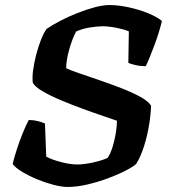

<svg xmlns="http://www.w3.org/2000/svg" viewBox="-20 -740 667 760"><path d="M248 0Q224 0 191.5 -8.5Q159 -17 126.5 -30.5Q94 -44 67.5 -60Q41 -76 30 -91Q36 -116 47 -150Q58 -184 71 -215.5Q84 -247 94 -265Q113 -265 130.5 -260.5Q148 -256 158 -251L163 -120Q185 -108 221.5 -98.5Q258 -89 286 -89Q313 -89 349 -97Q385 -105 406 -115Q418 -133 426 -159.5Q434 -186 438.5 -213.5Q443 -241 443 -262Q424 -269 388 -281Q352 -293 308.5 -309Q265 -325 223 -342.5Q181 -360 150 -378Q119 -396 110 -412Q107 -432 111 -462Q115 -492 123.5 -524.5Q132 -557 143 -584.5Q154 -612 165 -626Q187 -641 218.5 -657.5Q250 -674 285.5 -688Q321 -702 354 -711Q387 -720 413 -720Q449 -720 490 -711Q531 -702 566.5 -687.5Q602 -673 621 -657Q617 -640 609.5 -615Q602 -590 592 -563Q582 -536 572.5 -513Q563 -490 557 -478Q535 -478 516 -482.5Q497 -487 488 -491L490 -616Q471 -624 440.5 -630Q410 -636 386 -636Q365 -636 334.5 -631Q304 -626 281 -615Q265 -584 253.5 -542.5Q242 -501 242 -470Q258 -462 293.5 -450Q329 -438 372.5 -423Q416 -408 459 -391.5Q502 -375 534 -357.5Q566 -340 578 -322Q577 -287 570 -244.5Q563 -202 550 -161Q537 -120 519 -91Q507 -80 477 -64.5Q447 -49 408 -34.5Q369 -20 327 -10Q285 0 248 0Z"/></svg>

Font: Texturina
Style: Bold Italic
Weight: 700
Italic angle: -11°
Designer: Guillermo Torres Carreño
Foundry: Omnibus-Type
Version: Version 1.002; ttfautohint (v1.8.3)